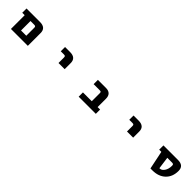

<svg xmlns="http://www.w3.org/2000/svg" viewBox="518 -2243 3964 3964"><g transform="rotate(45 2500.0 -261.0)"><path d="M442.4 2H279.3V-399.4H208V-524.4H601.6Q772.5 -524.4 772.5 -372.1V2ZM602.5 -353.5Q602.5 -380.9 592.8 -390.1Q583 -399.4 556.6 -399.4H449.2V-123H602.5Z M1333 -399.4V-524.4H1480.5Q1650.4 -524.4 1650.4 -372.1V-195.3H1470.7V-353.5Q1470.7 -380.9 1460.9 -390.1Q1451.2 -399.4 1423.8 -399.4Z M2514.6 -356.4Q2514.6 -382.8 2505.4 -391.1Q2496.1 -399.4 2469.7 -399.4H2292V-524.4H2528.3Q2604.5 -524.4 2645 -484.4Q2685.5 -444.3 2685.5 -366.2V-123H2757.8V2H2256.8V-123H2514.6Z M3333 -399.4V-524.4H3480.5Q3650.4 -524.4 3650.4 -372.1V-195.3H3470.7V-353.5Q3470.7 -380.9 3460.9 -390.1Q3451.2 -399.4 3423.8 -399.4Z M4443.4 -399.4 4479.5 -132.8H4491.2Q4543.9 -132.8 4586.4 -194.3Q4628.9 -255.9 4628.9 -351.6Q4628.9 -379.9 4619.1 -389.6Q4609.4 -399.4 4582 -399.4ZM4269.5 -399.4H4206.1V-524.4H4630.9Q4799.8 -524.4 4799.8 -372.1Q4799.8 -200.2 4693.4 -99.1Q4586.9 2 4408.2 2H4352.5Z"/></g></svg>

Font: Gen Shin Gothic Monospace Heavy
Style: Bold
Weight: 800
Designer: [Source Han Sans]
Ryoko NISHIZUKA  (kana & ideographs); Paul D. Hunt (Latin, Greek & Cyrillic); Wenlong ZHANG  (bopomofo
Version: Version 1.002.20150607